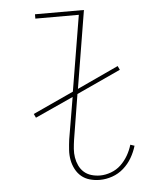

<svg xmlns="http://www.w3.org/2000/svg" viewBox="-53 -781 706 836"><g transform="rotate(-5 300.0 -363.5)"><path d="M350 8Q327 8 306 2Q285 -4 269.5 -17Q254 -30 244 -49Q234 -68 230 -89.5Q226 -111 227.5 -133.5Q229 -156 232 -179L263 -362L96 -286L88 -303L266 -385L321 -716H131V-735H345L289 -395L470 -479L478 -462L285 -373L253 -176Q250 -156 248.5 -136.5Q247 -117 250 -98.5Q253 -80 261 -63Q269 -46 282.5 -34Q296 -22 314.5 -16.5Q333 -11 353 -11Q376 -11 400.5 -20Q425 -29 443.5 -46.5Q462 -64 475 -86.5Q488 -109 495 -133L513 -127Q505 -100 490.5 -75Q476 -50 454 -30.5Q432 -11 404.5 -1.5Q377 8 350 8Z"/></g></svg>

Font: Iosevka HT Thin Extended
Style: Italic
Weight: 100
Width: 7
Italic angle: -9°
Monospace: yes
Designer: Belleve Invis
Foundry: Belleve Invis
Version: Version 32.3.0; ttfautohint (v1.8.4)